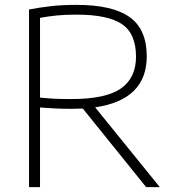

<svg xmlns="http://www.w3.org/2000/svg" viewBox="-20 -767 714 787"><path d="M99 0V-728Q140 -736 186.5 -741.5Q233 -747 294 -747Q441 -747 511.2 -697Q581.5 -647 581.5 -536Q581.5 -358 370 -327L635 0H579L319.5 -322Q296.5 -321 271.5 -321Q233.5 -321 204.5 -322.5Q175.5 -324 144 -326.5V0ZM272 -361Q413.5 -361 475.5 -404.2Q537.5 -447.5 537.5 -534.5Q537.5 -629 480 -668Q422.5 -707 294 -707Q245.5 -707 211.8 -703.5Q178 -700 144 -694V-367Q179.5 -363.5 205.5 -362.2Q231.5 -361 272 -361Z"/></svg>

Font: Encode Sans Semi Expanded ExtraLight
Style: Regular
Weight: 200
Width: 6
Designer: Multiple Designers
Foundry: Impallari Type
Version: Version 3.000; ttfautohint (v1.8.3) -l 8 -r 50 -G 200 -x 14 